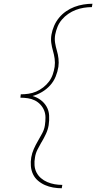

<svg xmlns="http://www.w3.org/2000/svg" viewBox="-20 -853 540 1026"><path d="M310 153Q287 153 264 149Q241 145 220.5 136Q200 127 183 112.5Q166 98 156.5 78Q147 58 145 34.5Q143 11 147 -12Q151 -35 160.5 -56.5Q170 -78 182 -98.5Q194 -119 205.5 -140.5Q217 -162 220 -184Q223 -204 223 -224.5Q223 -245 216 -262.5Q209 -280 196 -294Q183 -308 166 -316.5Q149 -325 129 -328Q109 -331 89 -331L91 -349Q111 -349 132 -352Q153 -355 173 -363.5Q193 -372 211 -386Q229 -400 242 -417.5Q255 -435 262 -455.5Q269 -476 272 -496Q275 -518 272 -539.5Q269 -561 263 -581.5Q257 -602 254 -623.5Q251 -645 255 -668Q259 -691 269 -714.5Q279 -738 295.5 -758Q312 -778 333 -792.5Q354 -807 377.5 -816Q401 -825 426 -829Q451 -833 474 -833L471 -815Q450 -815 428 -811.5Q406 -808 385 -800Q364 -792 345 -779Q326 -766 311 -748.5Q296 -731 287.5 -710Q279 -689 275 -668Q271 -645 274.5 -623.5Q278 -602 284 -582Q290 -562 292.5 -540Q295 -518 292 -496Q288 -470 277.5 -444Q267 -418 248 -397Q229 -376 204.5 -361.5Q180 -347 154 -340Q178 -333 197.5 -318.5Q217 -304 229 -283Q241 -262 242.5 -236Q244 -210 240 -184Q236 -160 225.5 -137.5Q215 -115 202 -93L201 -92Q190 -73 180 -53Q170 -33 167 -12Q163 9 164.5 30Q166 51 175 68.5Q184 86 199 99Q214 112 233 120Q252 128 272 131.5Q292 135 313 135Z"/></svg>

Font: Iosevka Term Curly Thin
Style: Italic
Weight: 100
Italic angle: -9°
Designer: Belleve Invis
Foundry: Belleve Invis
Version: Version 32.3.0